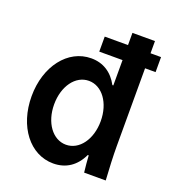

<svg xmlns="http://www.w3.org/2000/svg" viewBox="-136 -846 872 961"><g transform="rotate(20 300.0 -365.0)"><path d="M417 0H532C528 -63 525 -129 525 -180V-595H581V-675H525V-740H405V-675H281V-595H405V-460H400C369 -518 320 -550 256 -550C132 -550 39 -430 39 -270C39 -109 131 10 255 10C323 10 374 -25 404 -89H409C411 -60 413 -32 417 0ZM283 -100C212 -100 159 -173 159 -270C159 -367 212 -440 283 -440C354 -440 407 -367 407 -270C407 -173 354 -100 283 -100Z"/></g></svg>

Font: CommitMono
Style: Bold
Weight: 700
Monospace: yes
Designer: Eigil Nikolajsen
Foundry: Eigil Nikolajsen
Version: Version 1.143